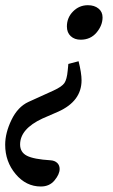

<svg xmlns="http://www.w3.org/2000/svg" viewBox="-103 -442 426 723"><path d="M200.7 -292.5Q177.7 -292.5 163.3 -305.9Q148.9 -319.3 148.9 -342.3Q148.9 -375.5 172.1 -398.9Q195.3 -422.4 228 -422.4Q252.4 -422.4 267.8 -409.9Q283.2 -397.5 283.2 -376.5Q283.2 -346.2 260.5 -319.3Q237.8 -292.5 200.7 -292.5ZM50.8 260.3Q-4.9 260.3 -44.2 213.4Q-83.5 166.5 -83.5 103Q-83.5 58.6 -59.8 9.5Q-36.1 -39.6 3.9 -58.1L98.6 -101.1Q130.4 -115.7 139.6 -129.4Q148.9 -143.1 151.9 -175.8Q152.8 -181.2 153.3 -189.7Q153.8 -198.2 154.3 -201.2L192.9 -211.4Q204.1 -166.5 204.1 -139.6Q204.1 -61 116.2 -21.5L56.6 4.4Q-27.3 43.5 -27.3 102.1Q-27.3 131.3 -1.7 144.5Q23.9 157.7 87.4 161.6Q103 162.6 112.3 171.4Q121.6 180.2 121.6 194.3Q121.6 213.9 102.5 237.1Q83.5 260.3 50.8 260.3Z"/></svg>

Font: Elstob 6pt Medium
Style: Italic
Weight: 500
Italic angle: -20°
Designer: Peter S. Baker
Version: Version 1.015